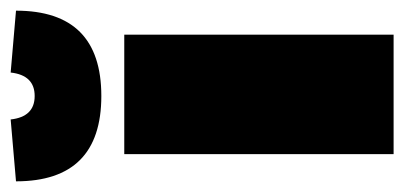

<svg xmlns="http://www.w3.org/2000/svg" viewBox="-242 -539 758 360"><g transform="rotate(-90 137.0 -359.0)"><path d="M28 -505H252V0H28ZM-23 -708 93 -718Q98 -673 137 -673Q176 -673 181 -718L297 -708Q297 -548 137 -548Q-23 -548 -23 -708Z"/></g></svg>

Font: Cairo Black
Style: Regular
Weight: 900
Designer: Mohamed Gaber, Accademia di Belle Arti di Urbino and others
Foundry: Kief Type Foundry, Accademia di Belle Arti di Urbino and others
Version: Version 3.011